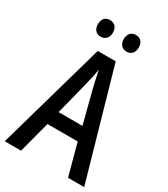

<svg xmlns="http://www.w3.org/2000/svg" viewBox="-218 -1002 962 1101"><g transform="rotate(30 263.0 -452.0)"><path d="M127 -849C127 -812 148 -794 176 -794C204 -794 226 -813 226 -849C226 -886 204 -904 176 -904C148 -904 127 -887 127 -849ZM298 -849C298 -813 319 -794 348 -794C376 -794 397 -813 397 -849C397 -886 376 -904 348 -904C320 -904 298 -887 298 -849ZM419 0H526L322 -715H203L0 0H108L163 -208H363ZM286 -516 342 -299H184L239 -517C246 -547 257 -592 262 -625C268 -594 278 -551 286 -516Z"/></g></svg>

Font: Noto Sans Gurmukhi UI Condensed Medium
Style: Regular
Weight: 500
Width: 3
Designer: Jelle Bosma - Monotype Design Team
Foundry: Monotype Imaging Inc.
Version: Version 2.004